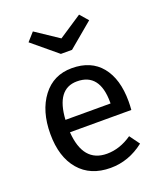

<svg xmlns="http://www.w3.org/2000/svg" viewBox="-145 -881 841 988"><g transform="rotate(-20 275.0 -386.5)"><path d="M310 -627H249L113 -740L153 -785L279 -701L406 -785L445 -740ZM493 -279Q493 -256 491 -232H155Q167 -63 297 -63Q368 -63 434 -109L474 -54Q390 12 290 12Q180 12 118.5 -60Q57 -132 57 -258Q57 -383 116 -461Q175 -539 276 -539Q381 -539 437 -470Q493 -401 493 -279ZM402 -300V-306Q402 -466 278 -466Q165 -466 155 -300Z"/></g></svg>

Font: Fira Sans
Style: Regular
Weight: 400
Designer: Carrois Corporate & Edenspiekermann AG
Foundry: Carrois Corporate GbR & Edenspiekermann AG
Version: Version 4.106;PS 004.106;hotconv 1.0.70;makeotf.lib2.5.58329